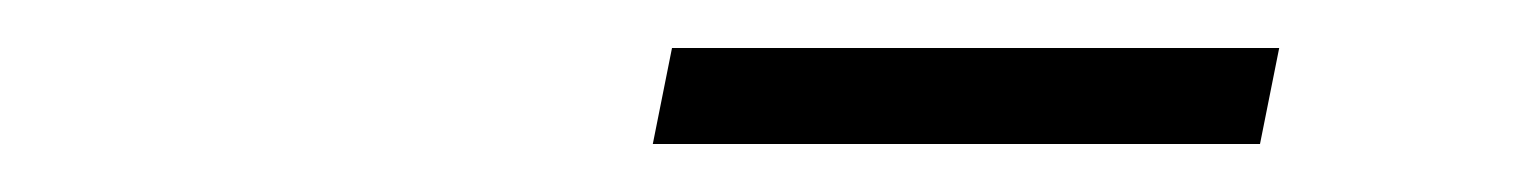

<svg xmlns="http://www.w3.org/2000/svg" viewBox="-20 -667 640 80"><path d="M252 -607 260 -647H513L505 -607Z"/></svg>

Font: Red Hat Text VF
Style: Italic
Weight: 300
Italic angle: -12°
Designer: Pentagram, MCKL
Foundry: Pentagram, MCKL
Version: Version 1.023